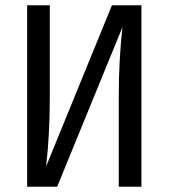

<svg xmlns="http://www.w3.org/2000/svg" viewBox="-20 -709 640 729"><path d="M83 0V-689H169V-340Q169 -195 155 -77L405 -689H517V0H431V-349Q431 -482 445 -606L197 0Z"/></svg>

Font: Fira Mono
Style: Regular
Weight: 400
Designer: Carrois Corporate & Edenspiekermann AG
Foundry: Carrois Corporate GbR & Edenspiekermann AG
Version: Version 3.206;PS 003.206;hotconv 1.0.70;makeotf.lib2.5.58329